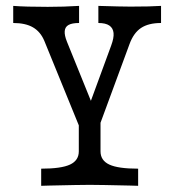

<svg xmlns="http://www.w3.org/2000/svg" viewBox="-20 -435 591 642"><path d="M24.2 -358.1V-415.3Q65.3 -412.1 139.5 -412.1Q193.5 -412.1 244.4 -415.3V-358.1Q221 -358.1 209.3 -351.6Q197.6 -345.2 196.4 -331Q195.2 -316.9 204 -295.2L291.9 -78.2L278.2 -82.3L351.6 -282.3Q361.3 -308.1 359.7 -324.6Q358.1 -341.1 345.6 -349.6Q333.1 -358.1 308.9 -358.1V-415.3Q386.3 -412.9 416.1 -412.9Q484.7 -412.9 518.5 -415.3V-358.1Q476.6 -358.1 451.6 -341.5Q426.6 -325 412.9 -287.1L305.6 4H251.6L128.2 -298.4Q115.3 -329 90.3 -343.5Q65.3 -358.1 24.2 -358.1ZM243.5 71V-153.2L291.9 -47.6L316.1 -99.2V71Q316.1 101.6 345.6 115.3Q375 129 441.9 129V186.3L415.3 185.5Q311.3 183.1 279.8 183.1Q248.4 183.1 144.4 185.5L117.7 186.3V129Q184.7 129 214.1 115.3Q243.5 101.6 243.5 71Z"/></svg>

Font: Playfair Micro SmCond SmLight
Style: Regular
Weight: 360
Width: 4
Designer: Claus Eggers Sørensen
Foundry: Claus Eggers Sørensen
Version: Version 2.100;Glyphs 3.2 (3219)